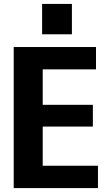

<svg xmlns="http://www.w3.org/2000/svg" viewBox="-20 -960 559 980"><path d="M50 0V-720H198V0ZM122 0V-114H480V0ZM122 -314V-425H454V-314ZM122 -606V-720H470V-606ZM195 -785V-940H347V-785Z"/></svg>

Font: Instrument Sans SemiCondensed
Style: Bold
Weight: 700
Width: 4
Designer: Rodrigo Fuenzalida
Foundry: fragTYPE
Version: Version 1.000;gftools[0.9.28]